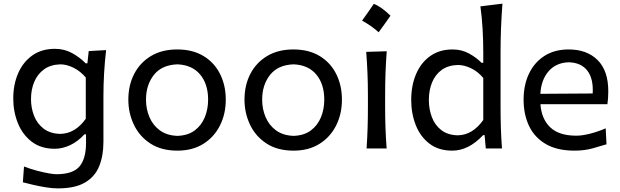

<svg xmlns="http://www.w3.org/2000/svg" viewBox="-20 -809 3380 1046"><path d="M295.4 217.3Q265.1 217.3 229.2 211.4Q193.4 205.6 160.2 197.8Q127 189.9 104.5 184.1L110.8 98.1Q146.5 111.8 181.9 121.1Q217.3 130.4 245.4 135.3Q273.4 140.1 287.1 140.1Q377.4 140.1 413.1 97.7Q448.7 55.2 448.7 -30.8V-77.1H439.9Q404.3 -38.1 362.3 -18.3Q320.3 1.5 278.3 1.5Q203.1 1.5 152.8 -37.1Q102.5 -75.7 77.4 -138.2Q52.2 -200.7 52.2 -272.5Q52.2 -348.6 78.9 -409.9Q105.5 -471.2 156.2 -507.1Q207 -543 279.3 -543Q331.1 -543 373.3 -519.5Q415.5 -496.1 446.8 -463.9H456.1L463.4 -530.8L558.1 -536.1Q543.5 -410.2 543.5 -286.6V-36.6Q543.5 39.6 520.3 96.7Q497.1 153.8 442.9 185.5Q388.7 217.3 295.4 217.3ZM308.1 -79.6Q390.1 -81.1 447.3 -162.1V-386.7Q418 -421.4 381.1 -439.7Q344.2 -458 309.6 -458.5Q255.9 -457 220.2 -431.4Q184.6 -405.8 166.7 -363.3Q148.9 -320.8 148.9 -269.5Q148.9 -220.2 165.8 -177.5Q182.6 -134.8 218 -107.9Q253.4 -81.1 308.1 -79.6Z M946.8 11.7Q858.9 11.7 799.3 -27.1Q739.7 -65.9 709.5 -129.4Q679.2 -192.9 679.2 -266.1Q679.2 -345.2 711.4 -407Q743.7 -468.8 803.2 -504.2Q862.8 -539.6 945.3 -539.6Q1030.3 -539.6 1089.4 -503.4Q1148.4 -467.3 1179.2 -405.3Q1210 -343.3 1210 -266.1Q1210 -188 1178.2 -125Q1146.5 -62 1087.4 -25.1Q1028.3 11.7 946.8 11.7ZM946.8 -68.8Q1003.9 -70.8 1040.8 -98.4Q1077.6 -126 1095.7 -170.2Q1113.8 -214.4 1113.8 -266.1Q1113.8 -351.1 1070.3 -403.1Q1026.9 -455.1 946.8 -458.5Q861.8 -455.6 818.6 -401.1Q775.4 -346.7 775.4 -266.1Q775.4 -215.3 794.2 -170.9Q813 -126.5 851.1 -98.6Q889.2 -70.8 946.8 -68.8Z M1579.6 11.7Q1491.7 11.7 1432.1 -27.1Q1372.6 -65.9 1342.3 -129.4Q1312 -192.9 1312 -266.1Q1312 -345.2 1344.2 -407Q1376.5 -468.8 1436 -504.2Q1495.6 -539.6 1578.1 -539.6Q1663.1 -539.6 1722.2 -503.4Q1781.2 -467.3 1812 -405.3Q1842.8 -343.3 1842.8 -266.1Q1842.8 -188 1811 -125Q1779.3 -62 1720.2 -25.1Q1661.1 11.7 1579.6 11.7ZM1579.6 -68.8Q1636.7 -70.8 1673.6 -98.4Q1710.4 -126 1728.5 -170.2Q1746.6 -214.4 1746.6 -266.1Q1746.6 -351.1 1703.1 -403.1Q1659.7 -455.1 1579.6 -458.5Q1494.6 -455.6 1451.4 -401.1Q1408.2 -346.7 1408.2 -266.1Q1408.2 -215.3 1427 -170.9Q1445.8 -126.5 1483.9 -98.6Q1522 -70.8 1579.6 -68.8Z M2016.5 -787.9Q2058.4 -771.8 2107.3 -723.4Q2091.7 -700.9 2075.9 -678.6Q2060.1 -656.3 2042.9 -633.2Q2002 -669.7 1952.6 -696.6Q1969.3 -720.2 1984.9 -742.2Q2000.4 -764.3 2016.5 -787.9ZM1977.1 0Q1981 -58.1 1982.7 -112.3Q1984.4 -166.5 1984.4 -231.9V-284.7Q1984.4 -356 1981.9 -412.4Q1979.5 -468.8 1975.1 -526.4L2086.9 -529.8Q2082.5 -470.7 2080.3 -414.1Q2078.1 -357.4 2078.1 -284.7V-231.9Q2078.1 -166.5 2080.1 -112.3Q2082 -58.1 2086.4 0Z M2443.8 11.7Q2369.1 11.7 2319.3 -26.6Q2269.5 -64.9 2244.9 -127.9Q2220.2 -190.9 2220.2 -264.6Q2220.2 -342.8 2246.6 -405Q2272.9 -467.3 2323.5 -503.4Q2374 -539.6 2445.8 -539.6Q2495.1 -539.6 2535.2 -517.6Q2575.2 -495.6 2603.5 -466.8H2612.8V-523.9Q2612.8 -590.3 2609.1 -652.3Q2605.5 -714.4 2597.2 -774.4L2717.3 -789.1Q2712.4 -725.1 2709.7 -659.7Q2707 -594.2 2707 -523.9V-231.9Q2707 -166.5 2708.7 -112.3Q2710.4 -58.1 2714.8 0H2626.5L2620.1 -72.8H2611.8Q2533.2 11.7 2443.8 11.7ZM2473.6 -71.8Q2554.7 -73.2 2612.8 -155.3V-384.3Q2583.5 -419.4 2546.6 -437Q2509.8 -454.6 2475.1 -455.1Q2421.4 -453.6 2386.2 -428Q2351.1 -402.3 2333.7 -359.6Q2316.4 -316.9 2316.4 -264.2Q2316.4 -214.4 2332.8 -170.9Q2349.1 -127.4 2384 -100.3Q2418.9 -73.2 2473.6 -71.8Z M3110.4 11.7Q3015.1 11.7 2953.6 -24.2Q2892.1 -60.1 2862.3 -122.8Q2832.5 -185.5 2832.5 -266.1Q2832.5 -345.7 2861.8 -407.5Q2891.1 -469.2 2946 -504.4Q3001 -539.6 3077.6 -539.6Q3178.2 -539.6 3236.1 -481.4Q3293.9 -423.3 3293.9 -312Q3293.9 -272.5 3289.1 -241.2H2924.3Q2929.7 -161.6 2977.3 -115.7Q3024.9 -69.8 3120.1 -69.8Q3151.9 -69.8 3195.1 -80.8Q3238.3 -91.8 3279.8 -109.9L3284.2 -22.9Q3252.9 -13.2 3208.3 -0.7Q3163.6 11.7 3110.4 11.7ZM3209 -299.8Q3213.4 -381.3 3179.4 -424.6Q3145.5 -467.8 3079.1 -469.7Q3009.8 -467.8 2969 -421.1Q2928.2 -374.5 2923.8 -297.9Z"/></svg>

Font: Pinar DS1 Medium
Style: Regular
Weight: 500
Designer: Amin Abedi
Version: Version 3.000